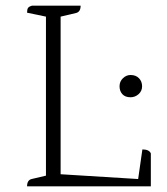

<svg xmlns="http://www.w3.org/2000/svg" viewBox="-20 -661 593 681"><path d="M76 0Q76 -22 92 -26L143 -38V-602L76 -616Q76 -628 79.5 -633Q83 -638 94 -641H266Q266 -619 250 -615L195 -602V-43L470 -26L485 -131Q509 -131 515 -117V0ZM443 -316Q424 -316 414 -327Q404 -338 404 -355Q404 -372 416 -383.5Q428 -395 443 -395Q462 -395 473 -383.5Q484 -372 484 -355Q484 -338 471.5 -327Q459 -316 443 -316Z"/></svg>

Font: Petrona ExtraLight
Style: Regular
Weight: 200
Designer: Ringo R. Seeber
Foundry: Ringo R. Seeber
Version: Version 2.001; ttfautohint (v1.8.3)